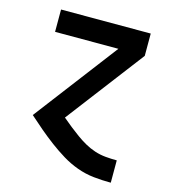

<svg xmlns="http://www.w3.org/2000/svg" viewBox="-109 -610 819 914"><g transform="rotate(15 300.0 -152.5)"><path d="M520 215Q478 215 436 210.5Q394 206 354 191.5Q314 177 278 155Q242 133 208.5 108Q175 83 142.5 55.5Q110 28 79 0L391 -410H79V-520H521V-410L230 -28Q251 -10 272.5 7Q294 24 316 40Q338 56 362 69.5Q386 83 412 91.5Q438 100 465.5 102.5Q493 105 520 105H521V215Z"/></g></svg>

Font: Iosevka Extrabold Extended
Style: Regular
Weight: 800
Width: 7
Monospace: yes
Designer: Belleve Invis
Foundry: Belleve Invis
Version: Version 32.5.0; ttfautohint (v1.8.4)